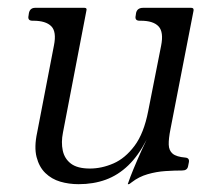

<svg xmlns="http://www.w3.org/2000/svg" viewBox="-20 -460 565 491"><path d="M181 11Q156 11 134 4.5Q112 -2 96 -17.5Q80 -33 73.5 -58.5Q67 -84 75 -121L118 -344Q125 -379 111 -393Q97 -407 65 -407H63Q50 -407 53 -420L54 -427Q57 -440 70 -440H196Q203 -440 201 -433L141 -121Q136 -96 140.5 -75Q145 -54 161.5 -41.5Q178 -29 210 -29Q240 -29 270 -42Q300 -55 324 -87Q348 -119 359 -176L392 -343Q399 -378 385.5 -392.5Q372 -407 340 -407H337Q324 -407 327 -420L328 -427Q331 -440 346 -440H469Q476 -440 475 -433L416 -130Q411 -105 411.5 -90Q412 -75 421.5 -67Q431 -59 454 -57Q465 -56 463 -45L461 -35Q459 -24 446 -24Q426 -24 403 -22.5Q380 -21 357.5 -14.5Q335 -8 317 6Q311 11 309 11H308Q306 11 307 10Q307 9 313.5 -8Q320 -25 331 -50.5Q342 -76 355 -103Q334 -62 308 -37Q282 -12 250.5 -0.5Q219 11 181 11Z"/></svg>

Font: Young Serif Light
Style: Italic
Weight: 300
Italic angle: -10.979°
Designer: Bastien Sozeau
Foundry: NBR — Bastien Sozeau
Version: Version 5.001